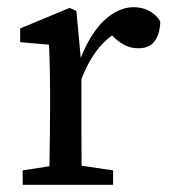

<svg xmlns="http://www.w3.org/2000/svg" viewBox="-20 -513 474 533"><path d="M43 0V-40L153 -57H179L294 -40V0ZM116 0Q117 -25 117.5 -62.5Q118 -100 118.5 -140Q119 -180 119 -212V-261Q119 -288 118.5 -309Q118 -330 117.5 -349Q117 -368 116 -389L36 -396V-434L173 -491L192 -483L204 -354L206 -353V-212Q206 -180 206 -140Q206 -100 206.5 -62.5Q207 -25 208 0ZM201 -279 189 -349H203Q220 -394 243 -426Q266 -458 294 -475.5Q322 -493 351 -493Q377 -493 396.5 -481.5Q416 -470 425 -453Q424 -419 409.5 -399Q395 -379 364 -379Q345 -379 330 -386Q315 -393 301 -405L276 -429L326 -436Q278 -412 248.5 -372.5Q219 -333 201 -279Z"/></svg>

Font: Source Serif 4 18pt
Style: Regular
Weight: 400
Designer: Frank Grießhammer
Foundry: Adobe Systems Incorporated
Version: Version 4.004;hotconv 1.0.116;makeotfexe 2.5.65601